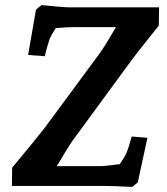

<svg xmlns="http://www.w3.org/2000/svg" viewBox="-20 -734 658 758"><path d="M392 0H27L28 -72Q132 -197 157 -230L374 -524Q393 -550 438 -627H279Q242 -627 200 -623Q183 -596 177 -583Q173 -571 167 -551Q161 -531 157 -512L91 -517L122 -696L144 -714Q230 -705 254 -705H608L607 -633Q522 -528 483 -474L280 -197Q259 -171 217 -99L204 -78H370Q397 -78 453 -86Q474 -117 479 -130Q485 -144 490.5 -162Q496 -180 500 -195L562 -190L524 -14L502 4Q428 0 392 0Z"/></svg>

Font: Andada Pro ExtraBold
Style: Italic
Weight: 800
Italic angle: -6.99998°
Designer: Carolina Giovagnoli
Foundry: Huerta Tipografica
Version: Version 3.005; ttfautohint (v1.8.4)